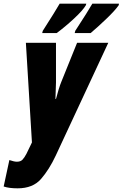

<svg xmlns="http://www.w3.org/2000/svg" viewBox="-79 -786 668 1046"><path d="M17 240Q100 240 144.5 189Q189 138 225 61L511 -553H341L255 -340Q249 -326 240.5 -298.5Q232 -271 226 -247H223Q224 -269 224.5 -291.5Q225 -314 226 -337V-553H62L95 -10L65 52Q54 73 43.5 84Q33 95 13 95Q-2 95 -28 86L-59 230Q-30 240 17 240ZM151 -606H230Q276 -640 324.5 -685Q373 -730 389 -758L391 -766H246Q236 -748 212.5 -710.5Q189 -673 154 -618ZM328 -606H415Q453 -638 501 -684Q549 -730 568 -758L569 -766H424Q402 -727 331 -618Z"/></svg>

Font: Noto Sans Display Condensed Black
Style: Italic
Weight: 900
Width: 3
Italic angle: -192°
Designer: Monotype Design Team
Foundry: Monotype Imaging Inc.
Version: Version 1.900